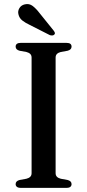

<svg xmlns="http://www.w3.org/2000/svg" viewBox="-20 -907 421 927"><path d="M248.5 -71Q248.5 -60 255 -53.5Q261.5 -47 273.5 -44L306.5 -38Q325.5 -33 325.5 -18Q325.5 -10 319.8 -5Q314 0 301 0H80Q67.5 0 61.5 -5Q55.5 -10 55.5 -18Q55.5 -33 74.5 -38L107.5 -44Q119.5 -47 126 -53.5Q132.5 -60 132.5 -71V-629Q132.5 -640 126 -646.5Q119.5 -653 107.5 -656L74.5 -662Q55.5 -667 55.5 -682Q55.5 -690.5 61.5 -695.2Q67.5 -700 80 -700H301Q314 -700 319.8 -695.2Q325.5 -690.5 325.5 -682Q325.5 -667 306.5 -662L273.5 -656Q261.5 -653 255 -646.5Q248.5 -640 248.5 -629ZM172 -842.5 238.5 -760Q242.5 -755 244.5 -749.8Q246.5 -744.5 242 -740Q238.5 -736 232.2 -735.8Q226 -735.5 220.5 -737.5L124 -786.5Q101.5 -797 87.2 -808.5Q73 -820 69 -838Q65 -853 73.5 -867.5Q82 -882 100 -886Q121 -891 137.8 -878.2Q154.5 -865.5 172 -842.5Z"/></svg>

Font: Fraunces Wonky
Style: Regular
Weight: 400
Version: Version 1.000;[b76b70a41]